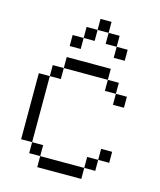

<svg xmlns="http://www.w3.org/2000/svg" viewBox="-134 -1028 935 1123"><g transform="rotate(15 333.5 -466.5)"><path d="M600 -133.3H533.3V-200H600ZM600 -466.7H533.3V-533.3H600ZM133.3 -133.3H66.7V-533.3H133.3ZM133.3 -66.7V-133.3H200V-66.7ZM133.3 -533.3V-600H200V-533.3ZM266.7 -800V-733.3H200V-800ZM266.7 -866.7H333.3V-800H266.7ZM400 -800V-866.7H466.7V-800ZM400 -933.3V-866.7H333.3V-933.3ZM533.3 -133.3V-66.7H466.7V-133.3ZM533.3 -600V-533.3H466.7V-600ZM533.3 -800V-733.3H466.7V-800ZM200 -66.7H466.7V0H200ZM200 -600V-666.7H466.7V-600Z"/></g></svg>

Font: Galmuri14 Regular
Style: Regular
Weight: 400
Designer: Lee Minseo (quiple)
Version: Version 2.399;hotconv 1.1.1;makeotfexe 2.6.0 DEVELOPMENT